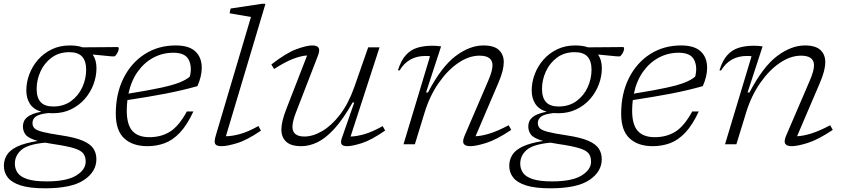

<svg xmlns="http://www.w3.org/2000/svg" viewBox="-68 -762 4454 1014"><path d="M169.5 232.5Q88.5 232.5 41 217.2Q-6.5 202 -27 175.2Q-47.5 148.5 -47.5 114Q-47.5 82 -31.5 56.2Q-15.5 30.5 23.2 12Q62 -6.5 131 -17.5Q81.5 -32 67.2 -51Q53 -70 53 -94Q53 -124.5 75.5 -143.2Q98 -162 150 -172Q108.5 -184.5 89.8 -214Q71 -243.5 71 -284Q71 -327.5 87 -370Q103 -412.5 133 -446.8Q163 -481 205.5 -501.5Q248 -522 301 -522Q340 -522 368.5 -512Q424 -512 476.2 -512.8Q528.5 -513.5 553 -513.5Q559 -513.5 559 -506Q559 -494 549.8 -479Q540.5 -464 534.5 -464Q519 -464 494 -467Q469 -470 421.5 -474Q441.5 -445.5 441.5 -402Q441.5 -358.5 425.5 -316Q409.5 -273.5 379.5 -239.2Q349.5 -205 307 -184.5Q264.5 -164 211.5 -164Q198.5 -164 187 -165Q138 -159.5 120.8 -146.2Q103.5 -133 103.5 -112.5Q103.5 -95.5 113.8 -84.8Q124 -74 156.8 -65.5Q189.5 -57 256.5 -47Q330 -36 370 -18.5Q410 -1 425.5 23Q441 47 441 79Q441 144.5 375.8 188.5Q310.5 232.5 169.5 232.5ZM214.5 -199.5Q269 -200 307.8 -228.5Q346.5 -257 366.8 -301.5Q387 -346 387 -393.5Q387 -440 365.5 -463.2Q344 -486.5 298 -486.5Q243.5 -486.5 204.8 -457.8Q166 -429 145.8 -384.5Q125.5 -340 125.5 -292.5Q125.5 -246 146.8 -222.8Q168 -199.5 214.5 -199.5ZM10.5 102.5Q10.5 129.5 25.2 150.8Q40 172 76.8 184Q113.5 196 178.5 196Q283.5 196 334 165.2Q384.5 134.5 384.5 91.5Q384.5 65.5 372.2 49Q360 32.5 323.5 21Q287 9.5 215 -1Q190.5 -4.5 170 -8.5Q79 0 44.8 29.8Q10.5 59.5 10.5 102.5Z M953.5 -173.5Q919.5 -100.5 881.5 -60.8Q843.5 -21 800.8 -5.5Q758 10 710.5 10Q632.5 10 588 -31.2Q543.5 -72.5 543.5 -161.5Q543.5 -267.5 584.2 -349Q625 -430.5 696.5 -476.2Q768 -522 860 -522Q930.5 -522 964 -490.2Q997.5 -458.5 997.5 -404Q997.5 -358.5 974.5 -307Q894.5 -284.5 804.8 -267.2Q715 -250 605 -233.5Q601.5 -206.5 601.5 -178Q601.5 -104 631 -70.8Q660.5 -37.5 721 -37.5Q782.5 -37.5 829.2 -66.2Q876 -95 919 -173.5ZM847.5 -483.5Q791 -483.5 742.5 -457.8Q694 -432 659.5 -383.8Q625 -335.5 610.5 -267.5Q719.5 -285 783.2 -299Q847 -313 881 -326.8Q915 -340.5 934.5 -357.5Q947.5 -409 928.8 -446.2Q910 -483.5 847.5 -483.5Z M1257.5 -672.5Q1248.5 -674 1227 -677.8Q1205.5 -681.5 1182 -685.5Q1158.5 -689.5 1144.5 -692L1150 -717L1315.5 -742H1334L1125 -42.5Q1156.5 -42.5 1198.5 -53.8Q1240.5 -65 1297 -96.5L1310 -72Q1236 -21.5 1183.5 -5.8Q1131 10 1102 10Q1075.5 10 1068.5 -1.8Q1061.5 -13.5 1072 -47.5Z M1737.5 -33 1803 -221H1794.5Q1743.5 -131.5 1697.2 -81.2Q1651 -31 1608 -10.5Q1565 10 1524 10Q1468.5 10 1443.2 -13.8Q1418 -37.5 1418 -77.5Q1418 -98.5 1424.5 -125.8Q1431 -153 1446.5 -192.5L1554 -469Q1522.5 -467.5 1480 -451.2Q1437.5 -435 1379.5 -397.5L1365 -421.5Q1443.5 -482.5 1497.5 -502.2Q1551.5 -522 1581 -522Q1607 -522 1614.8 -509.2Q1622.5 -496.5 1610.5 -466.5L1495 -168Q1476.5 -120.5 1476.5 -92Q1476.5 -41 1540 -41Q1584.5 -41 1633.8 -69.8Q1683 -98.5 1727.8 -156.8Q1772.5 -215 1803.5 -303L1876.5 -512H1936.5L1783.5 -41Q1814.5 -41.5 1856 -53.2Q1897.5 -65 1953 -96L1966 -72.5Q1892.5 -21.5 1842 -5.8Q1791.5 10 1765.5 10Q1743 10 1736.2 0Q1729.5 -10 1737.5 -33Z M2042.5 -390 2033.5 -390.5Q2050 -443.5 2075.8 -471.5Q2101.5 -499.5 2136.5 -510Q2171.5 -520.5 2215 -520.5Q2239.5 -520.5 2261.5 -517L2182 -273.5H2192Q2264 -410.5 2338.5 -466.2Q2413 -522 2485 -522Q2541 -522 2566.8 -498Q2592.5 -474 2592.5 -434Q2592.5 -413 2585.8 -386Q2579 -359 2563.5 -323L2443.5 -42.5Q2474.5 -43.5 2517 -56.5Q2559.5 -69.5 2618.5 -100.5L2632 -76Q2555 -24.5 2500.2 -7.2Q2445.5 10 2414.5 10Q2389 10 2381 -3Q2373 -16 2386 -46L2511 -337Q2533 -388 2533 -417Q2533 -468 2464.5 -468Q2408.5 -468 2352 -429.5Q2295.5 -391 2248.8 -323.8Q2202 -256.5 2175.5 -171L2123 0H2063L2203 -464.5Q2198.5 -466 2191.8 -466.2Q2185 -466.5 2179 -466.5Q2088 -466.5 2042.5 -390Z M2838.5 232.5Q2757.5 232.5 2710 217.2Q2662.5 202 2642 175.2Q2621.5 148.5 2621.5 114Q2621.5 82 2637.5 56.2Q2653.5 30.5 2692.2 12Q2731 -6.5 2800 -17.5Q2750.5 -32 2736.2 -51Q2722 -70 2722 -94Q2722 -124.5 2744.5 -143.2Q2767 -162 2819 -172Q2777.5 -184.5 2758.8 -214Q2740 -243.5 2740 -284Q2740 -327.5 2756 -370Q2772 -412.5 2802 -446.8Q2832 -481 2874.5 -501.5Q2917 -522 2970 -522Q3009 -522 3037.5 -512Q3093 -512 3145.2 -512.8Q3197.5 -513.5 3222 -513.5Q3228 -513.5 3228 -506Q3228 -494 3218.8 -479Q3209.5 -464 3203.5 -464Q3188 -464 3163 -467Q3138 -470 3090.5 -474Q3110.5 -445.5 3110.5 -402Q3110.5 -358.5 3094.5 -316Q3078.5 -273.5 3048.5 -239.2Q3018.5 -205 2976 -184.5Q2933.5 -164 2880.5 -164Q2867.5 -164 2856 -165Q2807 -159.5 2789.8 -146.2Q2772.5 -133 2772.5 -112.5Q2772.5 -95.5 2782.8 -84.8Q2793 -74 2825.8 -65.5Q2858.5 -57 2925.5 -47Q2999 -36 3039 -18.5Q3079 -1 3094.5 23Q3110 47 3110 79Q3110 144.5 3044.8 188.5Q2979.5 232.5 2838.5 232.5ZM2883.5 -199.5Q2938 -200 2976.8 -228.5Q3015.5 -257 3035.8 -301.5Q3056 -346 3056 -393.5Q3056 -440 3034.5 -463.2Q3013 -486.5 2967 -486.5Q2912.5 -486.5 2873.8 -457.8Q2835 -429 2814.8 -384.5Q2794.5 -340 2794.5 -292.5Q2794.5 -246 2815.8 -222.8Q2837 -199.5 2883.5 -199.5ZM2679.5 102.5Q2679.5 129.5 2694.2 150.8Q2709 172 2745.8 184Q2782.5 196 2847.5 196Q2952.5 196 3003 165.2Q3053.5 134.5 3053.5 91.5Q3053.5 65.5 3041.2 49Q3029 32.5 2992.5 21Q2956 9.5 2884 -1Q2859.5 -4.5 2839 -8.5Q2748 0 2713.8 29.8Q2679.5 59.5 2679.5 102.5Z M3622.5 -173.5Q3588.5 -100.5 3550.5 -60.8Q3512.5 -21 3469.8 -5.5Q3427 10 3379.5 10Q3301.5 10 3257 -31.2Q3212.5 -72.5 3212.5 -161.5Q3212.5 -267.5 3253.2 -349Q3294 -430.5 3365.5 -476.2Q3437 -522 3529 -522Q3599.5 -522 3633 -490.2Q3666.5 -458.5 3666.5 -404Q3666.5 -358.5 3643.5 -307Q3563.5 -284.5 3473.8 -267.2Q3384 -250 3274 -233.5Q3270.5 -206.5 3270.5 -178Q3270.5 -104 3300 -70.8Q3329.5 -37.5 3390 -37.5Q3451.5 -37.5 3498.2 -66.2Q3545 -95 3588 -173.5ZM3516.5 -483.5Q3460 -483.5 3411.5 -457.8Q3363 -432 3328.5 -383.8Q3294 -335.5 3279.5 -267.5Q3388.5 -285 3452.2 -299Q3516 -313 3550 -326.8Q3584 -340.5 3603.5 -357.5Q3616.5 -409 3597.8 -446.2Q3579 -483.5 3516.5 -483.5Z M3740.5 -390 3731.5 -390.5Q3748 -443.5 3773.8 -471.5Q3799.5 -499.5 3834.5 -510Q3869.5 -520.5 3913 -520.5Q3937.5 -520.5 3959.5 -517L3880 -273.5H3890Q3962 -410.5 4036.5 -466.2Q4111 -522 4183 -522Q4239 -522 4264.8 -498Q4290.5 -474 4290.5 -434Q4290.5 -413 4283.8 -386Q4277 -359 4261.5 -323L4141.5 -42.5Q4172.5 -43.5 4215 -56.5Q4257.5 -69.5 4316.5 -100.5L4330 -76Q4253 -24.5 4198.2 -7.2Q4143.5 10 4112.5 10Q4087 10 4079 -3Q4071 -16 4084 -46L4209 -337Q4231 -388 4231 -417Q4231 -468 4162.5 -468Q4106.5 -468 4050 -429.5Q3993.5 -391 3946.8 -323.8Q3900 -256.5 3873.5 -171L3821 0H3761L3901 -464.5Q3896.5 -466 3889.8 -466.2Q3883 -466.5 3877 -466.5Q3786 -466.5 3740.5 -390Z"/></svg>

Font: Newsreader 6pt Light
Style: Italic
Weight: 300
Italic angle: -17°
Designer: Hugues Gentile
Foundry: Production Type
Version: Version 1.003; ttfautohint (v1.8.3)